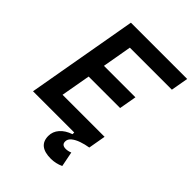

<svg xmlns="http://www.w3.org/2000/svg" viewBox="-256 -808 1131 1131"><g transform="rotate(45 309.5 -243.0)"><path d="M382.8 207Q277.3 207 277.3 122.1Q277.3 85.9 302 57.6Q326.7 29.3 371.1 14.2V0H27.8L149.9 -693.4H618.7L599.6 -585H249.5L217.3 -401.4H479.5L460.4 -293H198.2L165.5 -108.4H515.6L496.6 0Q465.3 4.9 436.5 14.9Q407.7 24.9 389.2 39.8Q370.6 54.7 370.6 75.2Q370.6 104 404.3 104Q422.9 104 442.4 95.7L460.9 189.5Q423.3 207 382.8 207Z"/></g></svg>

Font: Cascadia Code PL SemiBold
Style: Italic
Weight: 600
Italic angle: -10°
Monospace: yes
Designer: Aaron Bell
Foundry: Saja Typeworks
Version: Version 2404.023; ttfautohint (v1.8.4)